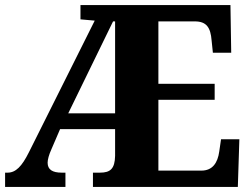

<svg xmlns="http://www.w3.org/2000/svg" viewBox="-20 -734 986 754"><path d="M0 0H237V-56H222C186 -56 167 -68 167 -95C167 -107 172 -126 182 -148L216 -227H432V-122C431 -71 413 -56 373 -56H345V0H914L920 -187H848L841 -139C835 -95 815 -64 771 -64H602V-342H823V-405H602V-650H745C791 -650 807 -626 811 -575L816 -527H888L885 -714H296V-658L352 -653L93 -135C66 -81 42 -56 10 -56H0ZM248 -289 424 -650H432V-289Z"/></svg>

Font: Noto Serif Georgian SemiCondensed ExtraBold
Style: Regular
Weight: 800
Width: 4
Designer: Monotype Design Team, Akaki Razmadze
Foundry: Google LLC
Version: Version 2.003